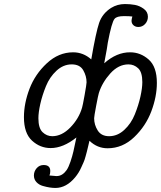

<svg xmlns="http://www.w3.org/2000/svg" viewBox="-20 -720 788 940"><path d="M97.2 -146Q97.2 -213.9 124.5 -285.4Q151.9 -356.9 209.5 -410.4Q267.1 -463.9 337.9 -463.9Q387.7 -463.9 426.8 -429.2Q449.7 -562 465.3 -607.9Q481 -653.8 523.9 -681.2Q554.7 -700.2 591.8 -700.2Q617.7 -700.2 640.4 -696Q663.1 -691.9 683.6 -677Q704.1 -662.1 704.1 -638.2Q704.1 -617.2 690.4 -602.5Q676.8 -587.9 657.2 -587.9Q643.1 -587.9 633.5 -596.4Q624 -605 624 -618.2Q624 -625 627.9 -639.2Q613.8 -641.1 586.9 -641.1Q551.8 -641.1 541 -627.9Q526.9 -611.8 507.8 -511.2Q506.8 -501.5 502.9 -479Q495.1 -436 490.2 -410.2Q551.3 -464.4 617.2 -463.9Q668 -463.9 708 -428.5Q748 -393.1 748 -314Q748 -247.1 720.9 -175Q693.8 -103 637 -48.6Q580.1 5.9 506.8 5.9Q456.1 5.9 418 -30.8Q417 -26.9 412.1 -5.9Q407.2 15.1 405.5 21.5Q403.8 27.8 398.9 45.9Q394 64 389.4 74Q384.8 84 378.4 98.4Q372.1 112.8 364.5 125Q356.9 137.2 348.1 147.9Q305.2 199.7 252 200.2Q238.8 200.2 223.9 198Q209 195.8 189.9 190.4Q170.9 185.1 158.4 171.6Q146 158.2 146 139.2Q146 119.1 159.4 103.5Q172.9 87.9 193.8 87.9Q226.1 87.9 226.1 117.2Q226.1 130.4 222.2 139.2Q228 139.2 239.5 140.6Q251 142.1 255.9 142.1Q272.9 142.1 285.4 133.5Q297.9 125 306.9 111.6Q315.9 98.1 325 71.5Q334 44.9 339.6 20.5Q345.2 -3.9 354 -46.9Q289.1 4.9 228 4.9Q176.3 4.9 136.7 -31.5Q97.2 -67.9 97.2 -146ZM168 -141.1Q168 -92.3 188.5 -72.8Q209 -53.2 235.8 -53.2Q282.7 -53.2 324.5 -96.2Q366.2 -139.2 381.8 -192.9Q384.8 -201.7 394.3 -254.9Q403.8 -308.1 403.8 -316.9Q403.8 -347.7 387.5 -376.2Q371.1 -404.8 331.1 -404.8Q290 -404.8 256.6 -373.8Q223.1 -342.8 205.1 -298.3Q187 -253.9 177.5 -211.9Q168 -169.9 168 -141.1ZM440.9 -141.1Q440.9 -108.9 458.5 -81.1Q476.1 -53.2 514.2 -53.2Q555.2 -53.2 588.6 -84.2Q622.1 -115.2 640.1 -160.2Q658.2 -205.1 667.5 -247.1Q676.8 -289.1 676.8 -317.9Q676.8 -366.7 656.5 -385.7Q636.2 -404.8 608.9 -404.8Q560.1 -404.8 520 -360.4Q480 -315.9 463.9 -264.2Q460.9 -255.4 450.9 -202.6Q440.9 -149.9 440.9 -141.1Z"/></svg>

Font: CMU Concrete
Style: Italic
Weight: 500
Italic angle: -14.04°
Version: Version 0.7.0